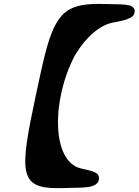

<svg xmlns="http://www.w3.org/2000/svg" viewBox="-20 -859 718 995"><path d="M276 116C292 116 311 116 329 115C402 112 486 121 493 69C498 30 446 26 404 15C244 -16 247 -348 370 -575C426 -669 500 -730 565 -742C605 -751 682 -758 678 -803C675 -843 608 -835 531 -838C334 -845 272 -807 214 -580C199 -522 184 -450 165 -362C82 28 77 116 276 116Z"/></svg>

Font: Venom Sans
Style: BdObl
Weight: 700
Version: Version 1.001